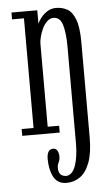

<svg xmlns="http://www.w3.org/2000/svg" viewBox="-53 -562 462 812"><g transform="rotate(-5 177.5 -155.5)"><path d="M196.5 214.5Q159 214.5 142.2 183.8Q125.5 153 125.5 106.5Q125.5 87 132.2 76.2Q139 65.5 152 65.5Q164 65.5 170 75.8Q176 86 176 101.5Q176 111 173.5 118Q171 125 168 131.2Q165 137.5 165 147Q165 163 170 171Q175 179 182.5 182Q190 185 197 185Q210.5 185 220.8 174.5Q231 164 237.5 145.5Q244 127 247.2 103.2Q250.5 79.5 250.5 53V-358.5Q250.5 -415.5 240.5 -450.5Q230.5 -485.5 202 -485.5Q187 -485.5 174.8 -474Q162.5 -462.5 154.2 -445Q146 -427.5 141.8 -410.2Q137.5 -393 137.5 -381V-29H186V0H27V-29H77.5V-494.5H27V-523.5H136.5V-466.5Q140.5 -476.5 151.2 -490.8Q162 -505 178.8 -515.8Q195.5 -526.5 216.5 -526.5Q242 -526.5 263.2 -515Q284.5 -503.5 297.5 -470Q310.5 -436.5 310.5 -371.5V31Q310.5 97 295.2 137.8Q280 178.5 254.2 196.5Q228.5 214.5 196.5 214.5Z"/></g></svg>

Font: Imbue 24pt Light
Style: Regular
Weight: 300
Designer: Tyler Finck
Foundry: Etcetera Type Company
Version: Version 1.102